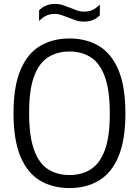

<svg xmlns="http://www.w3.org/2000/svg" viewBox="-20 -944 704 973"><path d="M332 9Q246.5 9 182.8 -29Q119 -67 83.8 -150.5Q48.5 -234 48.5 -370Q48.5 -506 83.8 -589.5Q119 -673 182.8 -711Q246.5 -749 332 -749Q417.5 -749 481.2 -711Q545 -673 580.2 -589.5Q615.5 -506 615.5 -370Q615.5 -234 580.2 -150.5Q545 -67 481.2 -29Q417.5 9 332 9ZM332 -57Q394 -57 440 -86Q486 -115 511.2 -183Q536.5 -251 536.5 -367.5Q536.5 -486.5 511.2 -555.5Q486 -624.5 440 -653.8Q394 -683 332 -683Q270 -683 224 -654Q178 -625 152.8 -557.2Q127.5 -489.5 127.5 -372.5Q127.5 -253 152.8 -184Q178 -115 224 -86Q270 -57 332 -57ZM405 -834.5Q382.5 -834.5 362.8 -841.2Q343 -848 324.5 -855.5Q308 -862 291.8 -867.8Q275.5 -873.5 258.5 -873.5Q233 -873.5 214.2 -864.5Q195.5 -855.5 178 -837.5V-891Q208 -924 259 -924Q281.5 -924 301.2 -917.2Q321 -910.5 339.5 -903Q356 -896 372.2 -890.5Q388.5 -885 405.5 -885Q431 -885 449.8 -894Q468.5 -903 486 -921V-867Q456.5 -834.5 405 -834.5Z"/></svg>

Font: Encode Sans Semi Condensed
Style: Regular
Weight: 400
Width: 4
Designer: Multiple Designers
Foundry: Impallari Type
Version: Version 3.000; ttfautohint (v1.8.3) -l 8 -r 50 -G 200 -x 14 